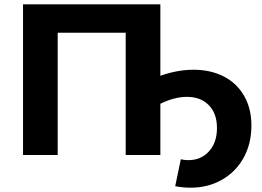

<svg xmlns="http://www.w3.org/2000/svg" viewBox="-20 -720 1218 892"><path d="M879 -396Q958 -396 1019 -365Q1080 -334 1114 -275Q1148 -216 1148 -137Q1148 -52 1111.5 13.5Q1075 79 1010.5 115.5Q946 152 866 152Q829 152 794 145L820 20Q836 24 855 24Q914 24 951 -17Q988 -58 988 -125Q988 -193 950 -231.5Q912 -270 849 -270Q790 -270 725 -238V0H564V-568H248V0H87V-700H725V-368Q805 -396 879 -396Z"/></svg>

Font: Montserrat Alternates
Style: Bold
Weight: 700
Designer: Julieta Ulanovsky
Foundry: Julieta Ulanovsky
Version: Version 7.200